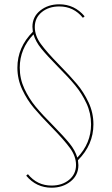

<svg xmlns="http://www.w3.org/2000/svg" viewBox="-20 -678 522 894"><path d="M343 68Q345 84 345 91Q345 138 308.5 167Q272 196 220 196Q149 196 102 140L110 133Q153 186 220 186Q269 186 301.5 159.5Q334 133 334 90Q334 50 306 11.5Q278 -27 220 -86Q169 -138 137.5 -175.5Q106 -213 83.5 -261Q61 -309 61 -363Q61 -458 133 -530Q131 -546 131 -553Q131 -600 167.5 -629Q204 -658 256 -658Q327 -658 374 -602L366 -595Q323 -648 256 -648Q207 -648 174.5 -621.5Q142 -595 142 -552Q142 -512 170 -473.5Q198 -435 256 -376Q307 -324 338.5 -286.5Q370 -249 392.5 -201Q415 -153 415 -99Q415 -4 343 68ZM72 -363Q72 -311 93.5 -265Q115 -219 146 -181.5Q177 -144 227 -94Q278 -42 304 -10Q330 22 340 56Q404 -11 404 -99Q404 -151 382.5 -197Q361 -243 330 -280.5Q299 -318 249 -368Q198 -420 172 -452Q146 -484 136 -518Q72 -451 72 -363Z"/></svg>

Font: Ysabeau Hairline
Style: Regular
Weight: 100
Designer: Christian Thalmann (Catharsis Fonts)
Version: Version 0.003